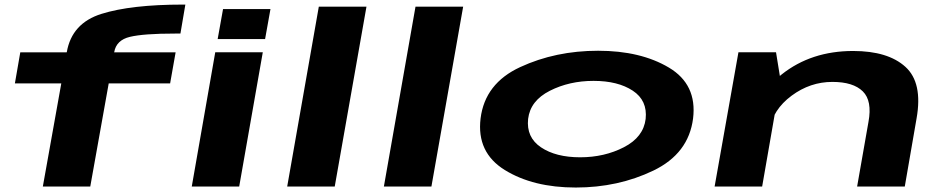

<svg xmlns="http://www.w3.org/2000/svg" viewBox="-20 -814 4128 838"><path d="M167 0H374L454.5 -450H722.5L746.5 -585.5H477.5L478.5 -586.5Q487.5 -639 547.2 -653.2Q607 -667.5 743 -667.5H767.5L789 -794H778.5Q552.5 -794 423 -753.5Q293.5 -713 271.5 -586.5L270.5 -585.5H68.5L45 -450H247.5ZM817 0H1024L1127 -586H919.5ZM953.5 -774.5 930 -643.5H1137L1160.5 -774.5Z M1233.5 0H1441L1579.5 -785H1371.5Z M1655.5 0H1863L2001.5 -785H1793.5Z M2493 4.5Q2678 4.5 2831.8 -69.5Q2985.5 -143.5 3005 -297Q3023 -445.5 2899.5 -519Q2776 -592.5 2590.5 -592.5Q2404.5 -592.5 2250.5 -521.2Q2096.5 -450 2077.5 -297Q2059.5 -148.5 2183.2 -72Q2307 4.5 2493 4.5ZM2512 -127.5Q2406 -127.5 2341.2 -171Q2276.5 -214.5 2285 -295Q2294.5 -374.5 2379.8 -417.8Q2465 -461 2570.5 -461Q2677 -461 2741.8 -418.2Q2806.5 -375.5 2798 -295Q2788.5 -215.5 2703.2 -171.5Q2618 -127.5 2512 -127.5Z M3099 0H3306.5L3387 -462.5L3367 -586H3203ZM3721 0H3929L3980.5 -297.5Q4008 -453 3931.8 -522.2Q3855.5 -591.5 3703.5 -591.5Q3520.5 -591.5 3391.8 -489.2Q3263 -387 3249.5 -314L3337.5 -246Q3353.5 -336 3434.8 -396.2Q3516 -456.5 3613 -456.5Q3704 -456.5 3745.8 -415.2Q3787.5 -374 3770.5 -282Z"/></svg>

Font: Anybody ExtraExpanded
Style: Bold Italic
Weight: 700
Width: 8
Italic angle: -10°
Version: Version 1.113;gftools[0.9.25]